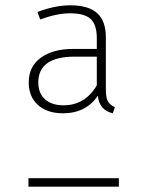

<svg xmlns="http://www.w3.org/2000/svg" viewBox="-20 -702 540 722"><path d="M427 -32V0H87V-32ZM344 -489H261Q124 -489 124 -392Q124 -351 149.5 -328.5Q175 -306 218 -306Q300 -306 344 -381ZM217 -276Q157 -276 122.5 -307.5Q88 -339 88 -392Q88 -452 133.5 -485Q179 -518 255 -518H344V-559Q344 -608 321.5 -630Q299 -652 243 -652Q195 -652 131 -629L121 -657Q187 -682 244 -682Q313 -682 345.5 -652.5Q378 -623 378 -562V-368Q378 -334 386 -320.5Q394 -307 412 -299L404 -276Q353 -288 348 -342Q303 -276 217 -276Z"/></svg>

Font: FiraSans
Style: Regular
Weight: 200
Designer: Carrois Corporate & Edenspiekermann AG
Foundry: Carrois Corporate GbR & Edenspiekermann AG
Version: Version 3.106;PS 003.106;hotconv 1.0.70;makeotf.lib2.5.58329